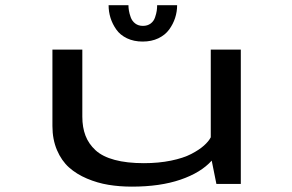

<svg xmlns="http://www.w3.org/2000/svg" viewBox="-20 -686 1090 716"><path d="M640.5 -666.5Q640.5 -642 633 -619Q625.5 -596 610.8 -575.8Q596 -555.5 570.5 -543.2Q545 -531 512 -531Q479 -531 453.5 -543.2Q428 -555.5 413.8 -575.8Q399.5 -596 392.2 -619Q385 -642 385 -666.5H459Q459 -657 460.8 -646.2Q462.5 -635.5 467.5 -621.5Q472.5 -607.5 484.2 -598.5Q496 -589.5 513 -589.5Q530 -589.5 541.8 -598.2Q553.5 -607 558.2 -621.2Q563 -635.5 564.5 -645.8Q566 -656 566 -666.5ZM472 10Q425.5 10 384.5 3.2Q343.5 -3.5 304.5 -20Q265.5 -36.5 237.5 -61.5Q209.5 -86.5 192.5 -126.2Q175.5 -166 175.5 -216V-501H287V-251Q287 -211 298.8 -180.2Q310.5 -149.5 336.2 -125.8Q362 -102 407.5 -89.8Q453 -77.5 516.5 -77.5Q571.5 -77.5 617.8 -87Q664 -96.5 693.2 -111.8Q722.5 -127 740.2 -142.8Q758 -158.5 766 -174V-501H878V0H787L769.5 -87Q729 -42 653 -16Q577 10 472 10Z"/></svg>

Font: League Mono Extended
Style: Regular
Weight: 400
Width: 9
Designer: Tyler Finck
Foundry: The League of Moveable Type / Tyler Finck
Version: Version 2.210